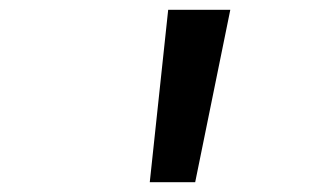

<svg xmlns="http://www.w3.org/2000/svg" viewBox="-20 -835 640 391"><path d="M322.5 -815H449L377.5 -464H285Z"/></svg>

Font: JuliaMono Light
Style: Italic
Weight: 300
Italic angle: -9°
Monospace: yes
Designer: cormullion
Foundry: corm
Version: Version 0.054; ttfautohint (v1.8.4)